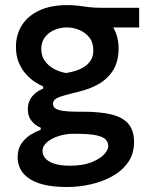

<svg xmlns="http://www.w3.org/2000/svg" viewBox="-20 -529 584 752"><path d="M242.5 203.5Q187 203.5 149.5 193.8Q112 184 89.8 167.2Q67.5 150.5 58.2 129.8Q49 109 49 87.5Q49 54 65 31.8Q81 9.5 102.5 -3Q124 -15.5 139.5 -20.5V-29Q131.5 -31.5 119.8 -39.8Q108 -48 98.5 -63.2Q89 -78.5 89 -101.5Q89 -118.5 95.2 -133.5Q101.5 -148.5 114.8 -160.8Q128 -173 149 -182V-190.5Q136.5 -195.5 118.5 -207Q100.5 -218.5 83.2 -237Q66 -255.5 54.2 -282.5Q42.5 -309.5 42.5 -346Q42.5 -393.5 66 -430.5Q89.5 -467.5 134.5 -488.2Q179.5 -509 243.5 -509Q268.5 -509 287.5 -506.5Q306.5 -504 327 -501.2Q347.5 -498.5 377.5 -498.5H525V-421.5Q477 -421.5 431.8 -421.5Q386.5 -421.5 339.5 -421.5L369 -470.5Q408.5 -449.5 426.5 -416Q444.5 -382.5 444.5 -339.5Q444.5 -289.5 423.8 -255.2Q403 -221 366.5 -200Q330 -179 282.5 -168.5Q234 -157 210.8 -148.2Q187.5 -139.5 187.5 -122.5Q187.5 -110.5 197.5 -104Q207.5 -97.5 228.5 -94.5Q249.5 -91.5 283.5 -91.5H304.5Q371.5 -91.5 416 -80.8Q460.5 -70 482.8 -44Q505 -18 505 27Q505 73 481.8 106.5Q458.5 140 419.5 161.5Q380.5 183 334.5 193.2Q288.5 203.5 242.5 203.5ZM253.5 120Q304 120 337.5 106.8Q371 93.5 387.5 75.8Q404 58 404 44.5Q404 28.5 394 17.5Q384 6.5 356.5 0.8Q329 -5 277 -5H259.5Q233 -4 207 4.8Q181 13.5 163.8 28.2Q146.5 43 146.5 62Q146.5 73 152.2 83.5Q158 94 170.8 102.2Q183.5 110.5 204 115.2Q224.5 120 253.5 120ZM239 -243Q254.5 -245.5 273 -250.8Q291.5 -256 308 -266Q324.5 -276 335 -292Q345.5 -308 345.5 -331.5Q345.5 -363 329.5 -382.8Q313.5 -402.5 289.8 -412Q266 -421.5 242 -421.5Q216.5 -421.5 193.8 -412Q171 -402.5 156.2 -383.5Q141.5 -364.5 141.5 -337Q141.5 -310 155.5 -290.5Q169.5 -271 191.8 -259Q214 -247 239 -243Z"/></svg>

Font: Commissioner Thin Medium
Style: Regular
Weight: 500
Version: Version 1.000